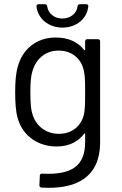

<svg xmlns="http://www.w3.org/2000/svg" viewBox="-20 -692 578 911"><path d="M276 -561C343 -561 394 -604 399 -663C399 -669 395 -672 389 -672H359C353 -672 349 -669 348 -662C344 -628 314 -604 276 -604C238 -604 208 -628 204 -662C203 -669 199 -672 193 -672H163C157 -672 153 -668 153 -662C159 -604 210 -561 276 -561ZM384 -496V-457C384 -454 382 -452 379 -455C350 -492 306 -514 244 -514C154 -514 88 -459 66 -381C55 -347 52 -305 52 -253C52 -204 55 -162 64 -131C89 -43 165 3 248 3C311 3 352 -22 379 -57C382 -60 384 -59 384 -56V-19C384 94 323 139 180 132C174 131 169 135 169 141L167 187C167 194 170 197 177 198C337 208 455 153 455 -17V-496C455 -502 451 -506 445 -506H394C388 -506 384 -502 384 -496ZM379 -153C369 -101 328 -57 259 -57C193 -57 147 -100 133 -154C128 -168 124 -200 124 -255C124 -309 128 -336 134 -355C150 -409 192 -452 258 -452C325 -452 368 -409 378 -355C382 -335 384 -323 384 -254C384 -185 382 -172 379 -153Z"/></svg>

Font: Elastic
Style: elastic
Weight: 400
Designer: Jeremy Tribby
Foundry: Tribby Type
Version: Version 1.422;hotconv 1.0.109;makeotfexe 2.5.65596